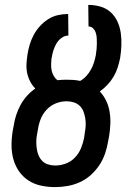

<svg xmlns="http://www.w3.org/2000/svg" viewBox="-20 -755 540 783"><path d="M205 8Q175 8 147 2Q119 -4 96 -19Q73 -34 57.5 -56.5Q42 -79 34.5 -106Q27 -133 27 -162.5Q27 -192 32 -222L36 -243Q39 -264 46 -285.5Q53 -307 63.5 -326.5Q74 -346 89.5 -363.5Q105 -381 124 -394Q112 -406 103.5 -422Q95 -438 91 -456Q87 -474 88 -493.5Q89 -513 92 -532Q95 -552 101 -572.5Q107 -593 117.5 -612.5Q128 -632 143 -648.5Q158 -665 177 -677Q196 -689 217 -693.5Q238 -698 258 -698L259 -610Q244 -610 230.5 -600Q217 -590 209.5 -576.5Q202 -563 197.5 -548.5Q193 -534 191 -520L190 -518Q189 -505 188.5 -492.5Q188 -480 190.5 -468Q193 -456 199 -445.5Q205 -435 214 -428Q224 -429 233.5 -429.5Q243 -430 252 -430Q266 -430 280 -429Q294 -428 307 -425Q321 -433 332 -445Q343 -457 351 -471.5Q359 -486 363.5 -501Q368 -516 371 -531V-533Q373 -544 374 -555.5Q375 -567 375 -578Q375 -589 374.5 -600Q374 -611 370.5 -621.5Q367 -632 359.5 -639.5Q352 -647 341 -647L340 -735Q366 -735 390 -728Q414 -721 431.5 -705Q449 -689 459 -667Q469 -645 472.5 -620.5Q476 -596 475 -570Q474 -544 470 -519Q466 -499 460 -480Q454 -461 443.5 -443Q433 -425 418.5 -409.5Q404 -394 387 -382Q403 -365 413 -344Q423 -323 427 -299Q431 -275 430 -250Q429 -225 425 -200L421 -179Q417 -154 408.5 -129Q400 -104 385.5 -82Q371 -60 350.5 -41.5Q330 -23 305.5 -12Q281 -1 255.5 3.5Q230 8 205 8ZM205 -80Q227 -80 248.5 -88Q270 -96 286 -113Q302 -130 310.5 -151Q319 -172 323 -193L326 -215Q329 -230 329.5 -245Q330 -260 327.5 -274Q325 -288 320 -301Q315 -314 305 -323.5Q295 -333 281 -337.5Q267 -342 252 -342Q230 -342 209 -334Q188 -326 171.5 -309Q155 -292 146.5 -271Q138 -250 135 -229L131 -207Q128 -192 128 -177Q128 -162 130 -148Q132 -134 137.5 -121Q143 -108 152.5 -98.5Q162 -89 176 -84.5Q190 -80 205 -80Z"/></svg>

Font: Iosevka Term Curly SmBd Obl
Style: Regular
Weight: 600
Italic angle: -9°
Designer: Belleve Invis
Foundry: Belleve Invis
Version: Version 32.3.0